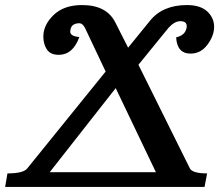

<svg xmlns="http://www.w3.org/2000/svg" viewBox="-35 -733 871 763"><path d="M777.8 9.8H-14.6L-5.4 -43.9Q60.5 -43.9 74.7 -65.4L384.8 -448.7L303.7 -620.1Q293.9 -640.6 279.8 -640.6Q249.5 -640.1 245.1 -615.7L244.1 -607.4Q244.1 -588.9 280.3 -585.9Q254.9 -515.1 198.2 -515.1Q165.5 -515.1 151.4 -536.4Q137.2 -557.6 137.2 -587.9Q137.2 -633.8 178 -673.3Q218.8 -712.9 291 -712.9Q388.2 -712.9 422.9 -644.5L474.1 -543.5L561 -650.4Q611.3 -712.9 708 -712.9Q761.2 -712.9 788.6 -687.5Q815.9 -662.1 815.9 -626Q815.9 -591.3 789.6 -555.7Q763.2 -520 722.2 -520Q668.5 -520 665 -584.5Q701.2 -592.8 706.5 -622.6L707 -629.4Q707 -648.4 682.1 -648.9Q658.7 -648.9 634.8 -622.6L515.1 -475.6L719.2 -64.5Q729 -43.9 788.1 -43.9ZM584.5 -48.8 424.8 -382.8 162.6 -48.8Z"/></svg>

Font: Kelvinch
Style: Bold Italic
Weight: 700
Italic angle: -10°
Designer: Paul James Miller
Foundry: High-Logic / Made with FontCreator
Version: Version 3.30 September 23, 2016